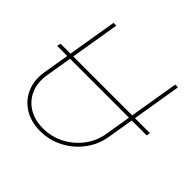

<svg xmlns="http://www.w3.org/2000/svg" viewBox="-180 -910 1102 1102"><g transform="rotate(45 370.5 -359.5)"><path d="M740.7 -427.7 736.8 -405.3H10.3L15.1 -427.7ZM286.6 9.8Q211.9 9.8 157.7 -23.9Q103.5 -57.6 78.6 -116Q53.7 -174.3 65.9 -248L145.5 -727.5H168L88.4 -246.1Q77.1 -178.7 99.4 -126Q121.6 -73.2 170.4 -43Q219.2 -12.7 287.1 -12.7Q356.4 -12.7 415.8 -43.5Q475.1 -74.2 515.4 -127.4Q555.7 -180.7 566.9 -248L646.5 -727.5H668.9L589.4 -246.1Q577.1 -172.4 533.2 -114.5Q489.3 -56.6 425 -23.4Q360.8 9.8 286.6 9.8Z"/></g></svg>

Font: Inter 20pt Thin
Style: Italic
Weight: 250
Italic angle: -9.3988°
Version: Version 4.001;git-66647c0bb